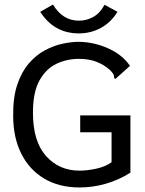

<svg xmlns="http://www.w3.org/2000/svg" viewBox="-20 -815 640 845"><path d="M330 10Q240 10 174.5 -29Q109 -68 73.5 -139Q38 -210 38 -305Q37 -386 56 -442.5Q75 -499 107 -536Q139 -573 177.5 -593.5Q216 -614 255 -622.5Q294 -631 327 -631Q395 -630 457.5 -601.5Q520 -573 552 -525L495 -474L487 -467L482 -473Q483 -481 479.5 -487.5Q476 -494 465 -506Q437 -531 403.5 -543.5Q370 -556 327 -556Q275 -556 229 -534.5Q183 -513 154 -461.5Q125 -410 125 -319Q125 -193 182.5 -128.5Q240 -64 330 -64Q363 -64 403 -72.5Q443 -81 471 -101V-233H333V-307H554V-55Q501 -22 444.5 -6Q388 10 330 10ZM440 -794 497 -763Q469 -717 424.5 -692.5Q380 -668 327 -668Q218 -668 157 -763L213 -795Q256 -724 327 -724Q362 -724 391.5 -741Q421 -758 440 -794Z"/></svg>

Font: Inconsolata Expanded Medium
Style: Regular
Weight: 500
Width: 7
Monospace: yes
Designer: Raph Levien, Cyreal, Brenton Simpson
Foundry: Raph Levien, Cyreal, Google
Version: Version 3.001; ttfautohint (v1.8.2.53-6de2)